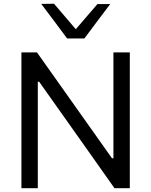

<svg xmlns="http://www.w3.org/2000/svg" viewBox="-20 -988 794 1008"><path d="M92.5 0V-713H174Q238 -623 297 -539.5Q356 -456 413.5 -375L568 -157H575.5V-713H661.5V0H581Q528 -75 469.8 -157.5Q411.5 -240 341 -339.5L185.5 -559H178.5V0ZM332.5 -786Q298.5 -832 264.5 -877.2Q230.5 -922.5 196.5 -967.5L263.5 -968.5Q292 -935 320.5 -901.8Q349 -868.5 378 -834.5Q406.5 -868 434.8 -900.8Q463 -933.5 491.5 -966.5H558.5Q525 -922 491 -877Q457 -832 423 -786Z"/></svg>

Font: Commissioner
Style: Regular
Weight: 400
Designer: Kostas Bartsokas
Foundry: Kostas Bartsokas
Version: Version 1.000; ttfautohint (v1.8.3)